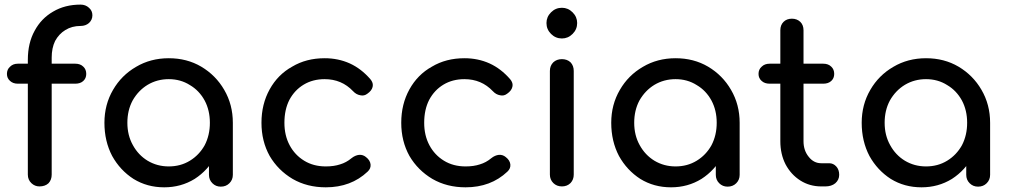

<svg xmlns="http://www.w3.org/2000/svg" viewBox="-20 -801 4336 825"><path d="M149.4 0Q129.9 0 115.2 -13.7Q99.6 -28.3 99.6 -50.8Q99.6 -215.8 99.6 -543.9Q99.6 -616.2 128.9 -668.9Q157.2 -721.7 208 -751Q258.8 -781.2 326.2 -781.2Q347.7 -781.2 362.3 -767.6Q377 -754.9 377 -735.4Q377 -715.8 362.3 -702.1Q347.7 -689.5 326.2 -689.5Q289.1 -689.5 260.7 -671.9Q233.4 -655.3 216.8 -625Q202.1 -594.7 202.1 -553.7Q202.1 -386.7 202.1 -50.8Q202.1 -28.3 188.5 -13.7Q173.8 0 149.4 0ZM56.6 -441.4Q36.1 -441.4 23.4 -453.1Q9.8 -464.8 9.8 -483.4Q9.8 -502.9 23.4 -514.6Q36.1 -527.3 56.6 -527.3Q139.6 -527.3 303.7 -527.3Q325.2 -527.3 337.9 -514.6Q350.6 -502.9 350.6 -483.4Q350.6 -464.8 337.9 -453.1Q325.2 -441.4 303.7 -441.4Q221.7 -441.4 56.6 -441.4Z M685.5 3.9Q612.3 3.9 553.7 -32.2Q496.1 -69.3 461.9 -130.9Q428.7 -194.3 428.7 -273.4Q428.7 -351.6 465.8 -415Q502 -477.5 564.5 -513.7Q627 -550.8 705.1 -550.8Q783.2 -550.8 844.7 -514.6Q907.2 -477.5 943.4 -415Q980.5 -351.6 980.5 -273.4Q966.8 -273.4 941.4 -273.4Q941.4 -194.3 907.2 -131.8Q874 -69.3 816.4 -32.2Q757.8 3.9 685.5 3.9ZM705.1 -85.9Q755.9 -85.9 795.9 -110.4Q835.9 -134.8 859.4 -176.8Q881.8 -219.7 881.8 -273.4Q881.8 -327.1 859.4 -369.1Q835.9 -412.1 795.9 -435.5Q755.9 -460.9 705.1 -460.9Q655.3 -460.9 614.3 -436.5Q574.2 -412.1 549.8 -369.1Q527.3 -327.1 527.3 -273.4Q527.3 -219.7 550.8 -177.7Q574.2 -134.8 614.3 -110.4Q655.3 -85.9 705.1 -85.9ZM928.7 1Q907.2 1 892.6 -13.7Q877.9 -28.3 877.9 -49.8Q877.9 -100.6 877.9 -203.1Q882.8 -229.5 897.5 -308.6Q918 -299.8 980.5 -273.4Q980.5 -216.8 980.5 -49.8Q980.5 -28.3 965.8 -13.7Q951.2 1 928.7 1Z M1379.9 3.9Q1299.8 3.9 1237.3 -32.2Q1174.8 -69.3 1138.7 -130.9Q1103.5 -194.3 1103.5 -273.4Q1103.5 -353.5 1138.7 -417Q1173.8 -480.5 1235.4 -514.6Q1295.9 -550.8 1375 -550.8Q1433.6 -550.8 1483.4 -528.3Q1532.2 -505.9 1571.3 -460.9Q1582 -448.2 1582 -435.5Q1582 -431.6 1581.1 -427.7Q1577.1 -411.1 1558.6 -398.4Q1544.9 -387.7 1528.3 -391.6Q1510.7 -394.5 1497.1 -409.2Q1448.2 -460.9 1375 -460.9Q1324.2 -460.9 1285.2 -437.5Q1246.1 -414.1 1223.6 -372.1Q1202.1 -330.1 1202.1 -273.4Q1202.1 -218.8 1224.6 -176.8Q1247.1 -134.8 1287.1 -110.4Q1327.1 -85.9 1379.9 -85.9Q1415 -85.9 1441.4 -94.7Q1467.8 -102.5 1490.2 -121.1Q1505.9 -133.8 1523.4 -135.7Q1540 -136.7 1552.7 -126Q1570.3 -112.3 1572.3 -94.7Q1574.2 -77.1 1559.6 -63.5Q1488.3 3.9 1379.9 3.9Z M1980.5 3.9Q1900.4 3.9 1837.9 -32.2Q1775.4 -69.3 1739.3 -130.9Q1704.1 -194.3 1704.1 -273.4Q1704.1 -353.5 1739.3 -417Q1774.4 -480.5 1835.9 -514.6Q1896.5 -550.8 1975.6 -550.8Q2034.2 -550.8 2084 -528.3Q2132.8 -505.9 2171.9 -460.9Q2182.6 -448.2 2182.6 -435.5Q2182.6 -431.6 2181.6 -427.7Q2177.7 -411.1 2159.2 -398.4Q2145.5 -387.7 2128.9 -391.6Q2111.3 -394.5 2097.7 -409.2Q2048.8 -460.9 1975.6 -460.9Q1924.8 -460.9 1885.7 -437.5Q1846.7 -414.1 1824.2 -372.1Q1802.7 -330.1 1802.7 -273.4Q1802.7 -218.8 1825.2 -176.8Q1847.7 -134.8 1887.7 -110.4Q1927.7 -85.9 1980.5 -85.9Q2015.6 -85.9 2042 -94.7Q2068.4 -102.5 2090.8 -121.1Q2106.4 -133.8 2124 -135.7Q2140.6 -136.7 2153.3 -126Q2170.9 -112.3 2172.9 -94.7Q2174.8 -77.1 2160.2 -63.5Q2088.9 3.9 1980.5 3.9Z M2394.5 0Q2372.1 0 2357.4 -14.6Q2342.8 -29.3 2342.8 -50.8Q2342.8 -199.2 2342.8 -496.1Q2342.8 -518.6 2357.4 -533.2Q2372.1 -546.9 2394.5 -546.9Q2417 -546.9 2431.6 -533.2Q2445.3 -518.6 2445.3 -496.1Q2445.3 -347.7 2445.3 -50.8Q2445.3 -29.3 2431.6 -14.6Q2417 0 2394.5 0ZM2394.5 -635.7Q2367.2 -635.7 2347.7 -655.3Q2328.1 -674.8 2328.1 -702.1Q2328.1 -728.5 2347.7 -748Q2367.2 -767.6 2394.5 -767.6Q2420.9 -767.6 2440.4 -748Q2460 -728.5 2460 -702.1Q2460 -674.8 2440.4 -655.3Q2420.9 -635.7 2394.5 -635.7Z M2863.3 3.9Q2790 3.9 2731.4 -32.2Q2673.8 -69.3 2639.6 -130.9Q2606.4 -194.3 2606.4 -273.4Q2606.4 -351.6 2643.6 -415Q2679.7 -477.5 2742.2 -513.7Q2804.7 -550.8 2882.8 -550.8Q2960.9 -550.8 3022.5 -514.6Q3085 -477.5 3121.1 -415Q3158.2 -351.6 3158.2 -273.4Q3144.5 -273.4 3119.1 -273.4Q3119.1 -194.3 3085 -131.8Q3051.8 -69.3 2994.1 -32.2Q2935.5 3.9 2863.3 3.9ZM2882.8 -85.9Q2933.6 -85.9 2973.6 -110.4Q3013.7 -134.8 3037.1 -176.8Q3059.6 -219.7 3059.6 -273.4Q3059.6 -327.1 3037.1 -369.1Q3013.7 -412.1 2973.6 -435.5Q2933.6 -460.9 2882.8 -460.9Q2833 -460.9 2792 -436.5Q2752 -412.1 2727.5 -369.1Q2705.1 -327.1 2705.1 -273.4Q2705.1 -219.7 2728.5 -177.7Q2752 -134.8 2792 -110.4Q2833 -85.9 2882.8 -85.9ZM3106.4 1Q3085 1 3070.3 -13.7Q3055.7 -28.3 3055.7 -49.8Q3055.7 -100.6 3055.7 -203.1Q3060.5 -229.5 3075.2 -308.6Q3095.7 -299.8 3158.2 -273.4Q3158.2 -216.8 3158.2 -49.8Q3158.2 -28.3 3143.6 -13.7Q3128.9 1 3106.4 1Z M3508.8 0Q3459 0 3418.9 -25.4Q3378.9 -50.8 3355.5 -94.7Q3333 -138.7 3333 -194.3Q3333 -352.5 3333 -670.9Q3333 -693.4 3346.7 -707Q3360.4 -720.7 3382.8 -720.7Q3404.3 -720.7 3418.9 -707Q3432.6 -693.4 3432.6 -670.9Q3432.6 -511.7 3432.6 -194.3Q3432.6 -154.3 3455.1 -127Q3476.6 -99.6 3508.8 -99.6Q3520.5 -99.6 3543 -99.6Q3560.5 -99.6 3573.2 -85.9Q3585.9 -72.3 3585.9 -49.8Q3585.9 -28.3 3569.3 -13.7Q3552.7 0 3526.4 0Q3520.5 0 3508.8 0ZM3287.1 -441.4Q3265.6 -441.4 3252.9 -453.1Q3239.3 -464.8 3239.3 -483.4Q3239.3 -502.9 3252.9 -514.6Q3265.6 -527.3 3287.1 -527.3Q3363.3 -527.3 3517.6 -527.3Q3539.1 -527.3 3551.8 -514.6Q3564.5 -502.9 3564.5 -483.4Q3564.5 -464.8 3551.8 -453.1Q3539.1 -441.4 3517.6 -441.4Q3440.4 -441.4 3287.1 -441.4Z M3939.5 3.9Q3866.2 3.9 3807.6 -32.2Q3750 -69.3 3715.8 -130.9Q3682.6 -194.3 3682.6 -273.4Q3682.6 -351.6 3719.7 -415Q3755.9 -477.5 3818.4 -513.7Q3880.9 -550.8 3959 -550.8Q4037.1 -550.8 4098.6 -514.6Q4161.1 -477.5 4197.3 -415Q4234.4 -351.6 4234.4 -273.4Q4220.7 -273.4 4195.3 -273.4Q4195.3 -194.3 4161.1 -131.8Q4127.9 -69.3 4070.3 -32.2Q4011.7 3.9 3939.5 3.9ZM3959 -85.9Q4009.8 -85.9 4049.8 -110.4Q4089.8 -134.8 4113.3 -176.8Q4135.7 -219.7 4135.7 -273.4Q4135.7 -327.1 4113.3 -369.1Q4089.8 -412.1 4049.8 -435.5Q4009.8 -460.9 3959 -460.9Q3909.2 -460.9 3868.2 -436.5Q3828.1 -412.1 3803.7 -369.1Q3781.2 -327.1 3781.2 -273.4Q3781.2 -219.7 3804.7 -177.7Q3828.1 -134.8 3868.2 -110.4Q3909.2 -85.9 3959 -85.9ZM4182.6 1Q4161.1 1 4146.5 -13.7Q4131.8 -28.3 4131.8 -49.8Q4131.8 -100.6 4131.8 -203.1Q4136.7 -229.5 4151.4 -308.6Q4171.9 -299.8 4234.4 -273.4Q4234.4 -216.8 4234.4 -49.8Q4234.4 -28.3 4219.7 -13.7Q4205.1 1 4182.6 1Z"/></svg>

Font: Abed
Style: Bold
Weight: 700
Designer: Johan Aakerlund
Version: Version 3.105